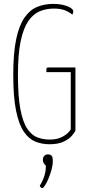

<svg xmlns="http://www.w3.org/2000/svg" viewBox="-20 -730 455 985"><path d="M233 10Q195 10 161.5 -3.5Q128 -17 102.5 -54Q77 -91 62.5 -161.5Q48 -232 48 -346Q48 -458 63 -529Q78 -600 105.5 -639.5Q133 -679 170.5 -694.5Q208 -710 253 -710Q295 -710 325.5 -698Q356 -686 356 -671Q356 -667 355 -663.5Q354 -660 351 -655Q334 -669 312 -677.5Q290 -686 256 -686Q217 -686 183.5 -672Q150 -658 125 -621.5Q100 -585 86 -518.5Q72 -452 72 -346Q72 -234 85 -167.5Q98 -101 121 -68Q144 -35 173.5 -24.5Q203 -14 235 -14Q267 -14 289.5 -23.5Q312 -33 326 -46Q340 -59 343 -67V-360H218V-374Q218 -384 228 -384H367V-60Q364 -52 350 -35Q336 -18 308 -4Q280 10 233 10ZM197 235Q193 235 189 231Q185 227 184 223Q201 195 208.5 169.5Q216 144 215 119Q209 115 204.5 107.5Q200 100 200 90Q200 77 207 69.5Q214 62 226 62Q237 62 244 68Q251 74 251 96Q251 116 244.5 140Q238 164 229 185.5Q220 207 211 221Q202 235 197 235Z"/></svg>

Font: Yanone Kaffeesatz ExtraLight ExtraLight
Style: Regular
Weight: 250
Version: Version 2.003